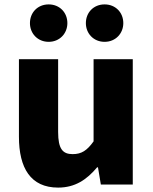

<svg xmlns="http://www.w3.org/2000/svg" viewBox="-20 -838 694 872"><path d="M244 14C321 14 374 -22 421 -78H425L438 0H583V-569H405V-196C375 -154 350 -138 310 -138C265 -138 244 -161 244 -239V-569H66V-217C66 -75 119 14 244 14ZM201 -648C251 -648 286 -686 286 -733C286 -781 251 -818 201 -818C151 -818 116 -781 116 -733C116 -686 151 -648 201 -648ZM455 -648C505 -648 540 -686 540 -733C540 -781 505 -818 455 -818C405 -818 370 -781 370 -733C370 -686 405 -648 455 -648Z"/></svg>

Font: Noto Sans KR Black
Style: Regular
Weight: 900
Designer: Ryoko NISHIZUKA 西塚涼子 (kana, bopomofo & ideographs); Paul D. Hunt (Latin, Greek & Cyrillic); Sandoll Communications 산돌커뮤니
Foundry: Adobe
Version: Version 2.004;hotconv 1.0.118;makeotfexe 2.5.65603